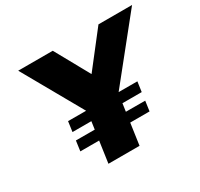

<svg xmlns="http://www.w3.org/2000/svg" viewBox="-148 -885 1112 1069"><g transform="rotate(-30 408.5 -350.0)"><path d="M261 0 311 -349V-300L85 -700H307L479 -390L362 -393L601 -700H817L487 -289L512 -357L461 0ZM160 -138 169 -203 614 -202 605 -138ZM176 -253 185 -318 630 -317 621 -253Z"/></g></svg>

Font: Lexend ExtBd
Style: Italic
Weight: 800
Italic angle: -8.13011°
Designer: Bonnie Shaver-Troup, Thomas Jockin
Foundry: Lexend
Version: Version 1.007